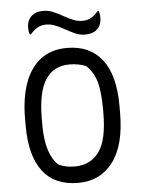

<svg xmlns="http://www.w3.org/2000/svg" viewBox="-62 -981 774 1049"><g transform="rotate(-5 325.0 -456.5)"><path d="M327 -720Q451 -720 518 -634.5Q585 -549 585 -382V-342Q585 -164 515 -72Q445 20 325 20Q196 20 130.5 -65.5Q65 -151 65 -314V-354Q65 -466 94 -548Q123 -630 181 -675Q239 -720 327 -720ZM156 -312Q156 -228 174.5 -172.5Q193 -117 225 -89Q245 -80 266 -75.5Q287 -71 313 -71Q399 -71 446.5 -135.5Q494 -200 494 -351V-368Q494 -462 479 -517.5Q464 -573 423 -612Q381 -629 332 -629Q245 -629 200.5 -560.5Q156 -492 156 -344ZM424 -860Q450 -860 470.5 -871Q491 -882 511 -906H517Q520 -899 521.5 -889Q523 -879 523 -870Q523 -854 520.5 -844Q518 -834 514 -826Q492 -784 432 -784Q405 -784 379.5 -795Q354 -806 328.5 -820.5Q303 -835 277 -846Q251 -857 224 -857Q198 -857 178 -846Q158 -835 137 -811H131Q125 -826 125 -847Q125 -862 127.5 -872Q130 -882 134 -890Q144 -910 164.5 -921.5Q185 -933 216 -933Q243 -933 269 -922Q295 -911 320.5 -896.5Q346 -882 371.5 -871Q397 -860 424 -860Z"/></g></svg>

Font: Recursive Sn Csl St
Style: Regular
Weight: 400
Version: Version 1.079;hotconv 1.0.112;makeotfexe 2.5.65598; ttfautoh